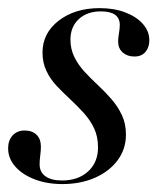

<svg xmlns="http://www.w3.org/2000/svg" viewBox="-25 -446 408 477"><path d="M129.8 11.3Q91.9 11.3 61.3 -0.4Q30.6 -12.1 12.9 -32.3Q-4.8 -52.4 -4.8 -77.4Q-4.8 -97.6 6.5 -109.7Q17.7 -121.8 36.3 -121.8Q54.8 -121.8 65.7 -111.3Q76.6 -100.8 76.6 -81.5Q76.6 -71.8 75 -59.7Q73.4 -47.6 73.4 -37.9Q73.4 -18.5 87.9 -8.1Q102.4 2.4 129 2.4Q169.4 2.4 194 -20.2Q218.5 -42.7 218.5 -79.8Q218.5 -106.5 208.9 -127Q199.2 -147.6 183.1 -165.3Q166.9 -183.1 149.6 -199.2Q132.3 -215.3 116.1 -232.3Q100 -249.2 90.3 -269.8Q80.6 -290.3 80.6 -315.3Q80.6 -363.7 121 -394.8Q161.3 -425.8 222.6 -425.8Q258.1 -425.8 285.9 -415.3Q313.7 -404.8 329.8 -386.7Q346 -368.5 346 -346Q346 -328.2 336.3 -316.9Q326.6 -305.6 308.9 -305.6Q291.1 -305.6 279.8 -315.7Q268.5 -325.8 268.5 -342.7Q268.5 -352.4 270.6 -363.7Q272.6 -375 272.6 -383.9Q272.6 -400.8 260.9 -409.3Q249.2 -417.7 225.8 -417.7Q191.1 -417.7 170.6 -398.4Q150 -379 150 -347.6Q150 -324.2 159.7 -304.4Q169.4 -284.7 185.1 -267.7Q200.8 -250.8 218.5 -234.3Q236.3 -217.7 252 -199.6Q267.7 -181.5 277.8 -160.1Q287.9 -138.7 287.9 -111.3Q287.9 -75.8 267.3 -48Q246.8 -20.2 210.9 -4.4Q175 11.3 129.8 11.3Z"/></svg>

Font: Playfair 144pt SemiCondensed
Style: Italic
Weight: 400
Width: 4
Italic angle: -15.6°
Designer: Claus Eggers Sørensen
Foundry: Claus Eggers Sørensen
Version: Version 2.203